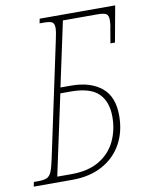

<svg xmlns="http://www.w3.org/2000/svg" viewBox="-104 -774 648 834"><g transform="rotate(-10 219.5 -357.0)"><path d="M-23 0 -19 -20H0Q25 -20 38.5 -26Q52 -32 59.5 -51Q67 -70 75 -108L181 -606Q190 -645 190 -663Q190 -683 179.5 -688.5Q169 -694 144 -694H125L129 -714H462L433 -555H413L424 -620Q426 -628 427 -638.5Q428 -649 428 -656Q428 -676 418 -682.5Q408 -689 379 -689H227L166 -404H212Q297 -404 346.5 -364Q396 -324 396 -240Q396 -169 366 -115Q336 -61 280 -30.5Q224 0 147 0ZM207 -379H161L85 -25H147Q222 -25 270.5 -54Q319 -83 342.5 -132Q366 -181 366 -240Q366 -307 329 -343Q292 -379 207 -379Z"/></g></svg>

Font: Noto Serif ExtraCondensed Thin
Style: Italic
Weight: 100
Width: 2
Italic angle: -12°
Designer: Monotype Design Team
Foundry: Monotype Imaging Inc.
Version: Version 2.013